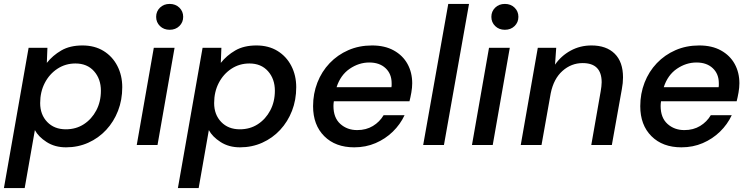

<svg xmlns="http://www.w3.org/2000/svg" viewBox="-35 -740 3827 980"><path d="M-15 220 111 -496H207L204 -419Q234 -457 278 -482.5Q322 -508 386 -508Q448 -508 493.5 -480Q539 -452 564 -403.5Q589 -355 589 -295Q589 -230 567.5 -174.5Q546 -119 507 -77Q468 -35 415.5 -11.5Q363 12 302 12Q245 12 203 -15Q161 -42 143 -76L91 220ZM301 -80Q353 -80 393 -106Q433 -132 456.5 -176.5Q480 -221 480 -277Q480 -337 445 -376.5Q410 -416 350 -416Q299 -416 258 -389Q217 -362 193.5 -316.5Q170 -271 170 -214Q170 -155 206 -117.5Q242 -80 301 -80Z M831 -588Q801 -588 781.5 -607Q762 -626 762 -654Q762 -682 781.5 -701Q801 -720 831 -720Q861 -720 880.5 -701Q900 -682 900 -654Q900 -626 880.5 -607Q861 -588 831 -588ZM663 0 750 -496H856L769 0Z M873 220 999 -496H1095L1092 -419Q1122 -457 1166 -482.5Q1210 -508 1274 -508Q1336 -508 1381.5 -480Q1427 -452 1452 -403.5Q1477 -355 1477 -295Q1477 -230 1455.5 -174.5Q1434 -119 1395 -77Q1356 -35 1303.5 -11.5Q1251 12 1190 12Q1133 12 1091 -15Q1049 -42 1031 -76L979 220ZM1189 -80Q1241 -80 1281 -106Q1321 -132 1344.5 -176.5Q1368 -221 1368 -277Q1368 -337 1333 -376.5Q1298 -416 1238 -416Q1187 -416 1146 -389Q1105 -362 1081.5 -316.5Q1058 -271 1058 -214Q1058 -155 1094 -117.5Q1130 -80 1189 -80Z M1773 12Q1677 12 1620 -45Q1563 -102 1563 -198Q1563 -262 1585 -318.5Q1607 -375 1647.5 -417.5Q1688 -460 1743 -484Q1798 -508 1864 -508Q1929 -508 1975 -482.5Q2021 -457 2045 -413.5Q2069 -370 2069 -315Q2069 -293 2064.5 -267.5Q2060 -242 2055 -223H1669Q1667 -210 1667 -199Q1667 -139 1702 -107.5Q1737 -76 1788 -76Q1834 -76 1868.5 -97Q1903 -118 1923 -152H2030Q2008 -105 1970 -68Q1932 -31 1882 -9.5Q1832 12 1773 12ZM1850 -421Q1797 -421 1750 -389Q1703 -357 1683 -295H1963Q1964 -300 1964 -304Q1964 -304 1964 -305Q1964 -305 1964 -306Q1964 -306 1964 -307Q1964 -307 1964 -308Q1964 -308 1964 -308V-311Q1964 -311 1964 -311V-312Q1964 -314 1964 -315Q1964 -363 1933 -392Q1902 -421 1850 -421Z M2125 0 2253 -720H2359L2231 0Z M2542 -588Q2512 -588 2492.5 -607Q2473 -626 2473 -654Q2473 -682 2492.5 -701Q2512 -720 2542 -720Q2572 -720 2591.5 -701Q2611 -682 2611 -654Q2611 -626 2591.5 -607Q2572 -588 2542 -588ZM2374 0 2461 -496H2567L2480 0Z M2623 0 2710 -496H2804L2798 -410Q2829 -455 2877.5 -481.5Q2926 -508 2984 -508Q3060 -508 3102.5 -466Q3145 -424 3145 -345Q3145 -316 3139 -285L3088 0H2983L3031 -274Q3033 -287 3034.5 -298Q3036 -309 3036 -320Q3036 -418 2939 -418Q2881 -418 2836 -378Q2791 -338 2776 -264L2729 0Z M3443 12Q3347 12 3290 -45Q3233 -102 3233 -198Q3233 -262 3255 -318.5Q3277 -375 3317.5 -417.5Q3358 -460 3413 -484Q3468 -508 3534 -508Q3599 -508 3645 -482.5Q3691 -457 3715 -413.5Q3739 -370 3739 -315Q3739 -293 3734.5 -267.5Q3730 -242 3725 -223H3339Q3337 -210 3337 -199Q3337 -139 3372 -107.5Q3407 -76 3458 -76Q3504 -76 3538.5 -97Q3573 -118 3593 -152H3700Q3678 -105 3640 -68Q3602 -31 3552 -9.5Q3502 12 3443 12ZM3520 -421Q3467 -421 3420 -389Q3373 -357 3353 -295H3633Q3634 -300 3634 -304Q3634 -304 3634 -305Q3634 -305 3634 -306Q3634 -306 3634 -307Q3634 -307 3634 -308Q3634 -308 3634 -308V-311Q3634 -311 3634 -311V-312Q3634 -314 3634 -315Q3634 -363 3603 -392Q3572 -421 3520 -421Z"/></svg>

Font: Ultramarine Medium
Style: Italic
Weight: 500
Italic angle: -10°
Designer: Colophon Foundry, Jonny Pinhorn
Foundry: Colophon Foundry
Version: Version 1.200; ttfautohint (v1.8.3)